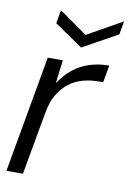

<svg xmlns="http://www.w3.org/2000/svg" viewBox="-81 -752 542 803"><g transform="rotate(10 190.0 -350.5)"><path d="M4 0 92 -496H156L144 -401H147Q169 -435 199 -459Q229 -483 267.5 -495.5Q306 -508 351 -508L338 -435H319Q285 -435 253 -426.5Q221 -418 194.5 -398Q168 -378 148.5 -345Q129 -312 121 -262L74 0ZM380 -701 370 -644 222 -562 102 -644 112 -701 231 -617Z"/></g></svg>

Font: DM Sans 36pt Light
Style: Italic
Weight: 300
Italic angle: -10°
Designer: Colophon Foundry, Jonny Pinhorn
Foundry: Colophon Foundry
Version: Version 4.004;gftools[0.9.30]